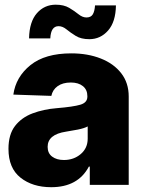

<svg xmlns="http://www.w3.org/2000/svg" viewBox="-20 -777 602 807"><path d="M195.3 9.8Q116.7 9.8 66.2 -30.3Q15.6 -70.3 15.6 -151.4Q15.6 -211.9 43.2 -247.6Q70.8 -283.2 116.9 -300.5Q163.1 -317.9 218.3 -322.3Q288.1 -328.1 317.6 -336.9Q347.2 -345.7 347.2 -370.6V-373Q347.2 -399.9 328.4 -415Q309.6 -430.2 277.8 -430.2Q243.7 -430.2 222.4 -415Q201.2 -399.9 195.8 -374L36.1 -379.4Q46.4 -453.6 107.9 -503.2Q169.4 -552.7 279.8 -552.7Q348.6 -552.7 403.3 -531.2Q458 -509.8 489.5 -469.2Q521 -428.7 521 -371.1V0H357.4V-76.7H353.5Q307.6 9.8 195.3 9.8ZM248.5 -104.5Q290 -104.5 319.3 -129.4Q348.6 -154.3 348.6 -194.3V-245.6Q334 -237.8 307.4 -232.4Q280.8 -227.1 257.3 -223.6Q180.2 -211.9 180.2 -159.7Q180.2 -132.8 199.2 -118.7Q218.3 -104.5 248.5 -104.5ZM355.5 -612.3Q320.8 -612.3 298.6 -626Q276.4 -639.6 259.8 -653.3Q243.2 -667 226.1 -667Q193.8 -667 191.4 -615.7H102.1Q103.5 -685.5 135 -721.4Q166.5 -757.3 214.4 -757.3Q248.5 -757.3 271 -743.9Q293.5 -730.5 310.1 -717Q326.7 -703.6 343.3 -703.6Q362.3 -703.6 370.1 -716.8Q377.9 -730 379.4 -754.4H467.3Q466.3 -685.1 434.3 -648.7Q402.3 -612.3 355.5 -612.3Z"/></svg>

Font: Inter Tight ExtraBold
Style: Regular
Weight: 800
Designer: Rasmus Andersson
Foundry: rsms
Version: Version 3.004; ttfautohint (v1.8.4.7-5d5b)